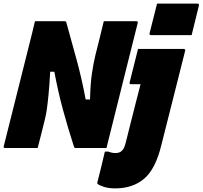

<svg xmlns="http://www.w3.org/2000/svg" viewBox="-47 -817 1119 1060"><path d="M820 -797H1043Q1054 -797 1051 -786L1011 -623H787Q776 -623 779 -634ZM161 0H-18Q-30 0 -26 -11Q9 -151 44.5 -292Q80 -433 115 -573Q123 -605 131 -637Q139 -669 146 -700H304Q313 -700 316 -698.5Q319 -697 320 -690Q346 -595 374.5 -492.5Q403 -390 426 -268H450Q452 -354 460.5 -411.5Q469 -469 480 -514Q492 -561 503.5 -607.5Q515 -654 526 -700H705Q717 -700 713 -689Q676 -543 639.5 -395.5Q603 -248 566 -101Q560 -76 553.5 -51Q547 -26 541 0H371Q363 0 361 -8Q327 -114 300.5 -211.5Q274 -309 253 -421H230Q226 -345 221 -295Q216 -245 211.5 -213.5Q207 -182 202 -163Q192 -123 182 -82Q172 -41 161 0ZM967 -547Q972 -547 974.5 -543.5Q977 -540 975 -536Q941 -400 909.5 -276Q878 -152 844 -17Q812 116 749 169.5Q686 223 589 223Q552 223 526.5 214.5Q501 206 493 199Q488 194 491 188Q502 144 512 104Q522 64 532 20H552Q571 28 590 28Q612 28 624 17Q632 10 637 0.5Q642 -9 648 -33Q663 -92 675.5 -142.5Q688 -193 701 -243.5Q714 -294 729 -352H677Q665 -352 669 -363L715 -547Z"/></svg>

Font: Recursive Sn Lnr St Blk
Style: Italic
Weight: 900
Italic angle: -15°
Version: Version 1.079;hotconv 1.0.112;makeotfexe 2.5.65598; ttfautoh